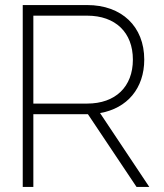

<svg xmlns="http://www.w3.org/2000/svg" viewBox="-20 -740 651 760"><path d="M520.5 0H571L376 -292.5C483.5 -311 551 -390.5 551 -504C551 -635 462 -720 325 -720H70V0H112V-288H325C326 -288 327 -288 328 -288ZM112 -678H325C437 -678 506 -611.5 506 -504C506 -396.5 437 -330 325 -330H112Z"/></svg>

Font: Vela Sans ExtLt
Style: Regular
Weight: 200
Designer: Principal design: Mikhail Sharanda - project Manrope.
Design modification: Ravid Balaliev
Foundry: Mikhail Sharanda
Version: Version 1.001